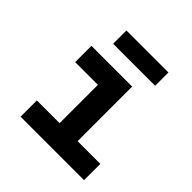

<svg xmlns="http://www.w3.org/2000/svg" viewBox="-212 -1003 1175 1175"><g transform="rotate(45 375.0 -415.5)"><path d="M491.3 -613.1V-140.8H688V0H138.6V-140.8H335.3V-472.3H138.6V-613.1ZM223.5 -831H587.1V-716.1H223.5Z"/></g></svg>

Font: Martian Mono VF sWd Rg
Style: Regular
Weight: 400
Width: 6
Monospace: yes
Designer: Roman Shamin
Foundry: Evil Martians
Version: Version 1.100